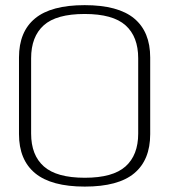

<svg xmlns="http://www.w3.org/2000/svg" viewBox="-20 -700 652 728"><path d="M301.5 7.5Q428.5 7.5 489 -43Q549.5 -93.5 549.5 -191.5V-482Q549.5 -579.5 488.8 -630Q428 -680.5 301 -680.5Q174 -680.5 113 -630.2Q52 -580 52 -482V-191.5Q52 -93.5 113.5 -43Q175 7.5 301.5 7.5ZM301.5 -26Q195 -26 146.5 -68.8Q98 -111.5 98 -193.5V-479Q98 -561 145.8 -604Q193.5 -647 301 -647Q408 -647 456 -604Q504 -561 504 -479V-193.5Q504 -112 456 -69Q408 -26 301.5 -26Z"/></svg>

Font: Anybody Expanded ExtraLight
Style: Regular
Weight: 250
Width: 7
Version: Version 1.113;gftools[0.9.25]